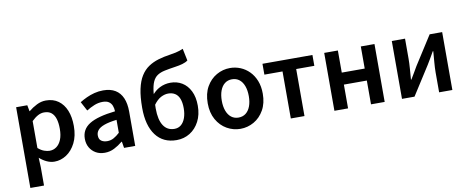

<svg xmlns="http://www.w3.org/2000/svg" viewBox="-82 -1209 4414 1813"><g transform="rotate(-10 2125.5 -303.0)"><path d="M83 219V-555H190L201 -496H203Q239 -526 282 -547.5Q325 -569 370 -569Q440 -569 489 -533.5Q538 -498 563.5 -435Q589 -372 589 -286Q589 -191 555 -124Q521 -57 467 -21.5Q413 14 352 14Q315 14 279 -2.5Q243 -19 210 -48L214 45V219ZM324 -95Q361 -95 390.5 -116.5Q420 -138 437 -180Q454 -222 454 -284Q454 -340 441.5 -379.5Q429 -419 403 -440Q377 -461 334 -461Q304 -461 275 -445.5Q246 -430 214 -399V-141Q244 -115 272.5 -105Q301 -95 324 -95Z M834 14Q785 14 748.5 -7Q712 -28 691 -64.5Q670 -101 670 -149Q670 -239 748 -287.5Q826 -336 996 -355Q995 -385 985.5 -409.5Q976 -434 954.5 -448.5Q933 -463 896 -463Q854 -463 815 -447Q776 -431 739 -408L692 -496Q723 -515 758.5 -531.5Q794 -548 834.5 -558.5Q875 -569 919 -569Q989 -569 1035 -541Q1081 -513 1104 -459.5Q1127 -406 1127 -329V0H1020L1010 -61H1006Q969 -30 926 -8Q883 14 834 14ZM876 -90Q909 -90 937.5 -105.5Q966 -121 996 -149V-273Q921 -264 877 -248Q833 -232 814.5 -209.5Q796 -187 796 -159Q796 -122 818.5 -106Q841 -90 876 -90Z M1523 14Q1394 14 1324 -79.5Q1254 -173 1254 -342Q1254 -448 1270 -522Q1286 -596 1316.5 -644.5Q1347 -693 1390 -722Q1433 -751 1486.5 -767Q1540 -783 1603 -792Q1635 -797 1656 -801.5Q1677 -806 1694 -812Q1711 -818 1728 -825L1752 -709Q1731 -693 1698.5 -684Q1666 -675 1630 -670Q1569 -661 1526 -652Q1483 -643 1454.5 -624Q1426 -605 1409.5 -568.5Q1393 -532 1386 -470Q1379 -408 1379 -313Q1379 -206 1415.5 -150Q1452 -94 1521 -94Q1558 -94 1584.5 -116Q1611 -138 1625.5 -178.5Q1640 -219 1640 -272Q1640 -326 1626 -362Q1612 -398 1584.5 -415.5Q1557 -433 1519 -433Q1485 -433 1449 -414.5Q1413 -396 1378 -348L1373 -436Q1406 -482 1454.5 -506Q1503 -530 1557 -530Q1619 -530 1668 -500.5Q1717 -471 1746 -413Q1775 -355 1775 -272Q1775 -186 1741.5 -121.5Q1708 -57 1651 -21.5Q1594 14 1523 14Z M2135 14Q2066 14 2005.5 -20.5Q1945 -55 1908 -120.5Q1871 -186 1871 -277Q1871 -370 1908 -435Q1945 -500 2005.5 -534.5Q2066 -569 2135 -569Q2187 -569 2234.5 -549.5Q2282 -530 2319 -492.5Q2356 -455 2377.5 -401Q2399 -347 2399 -277Q2399 -186 2362 -120.5Q2325 -55 2264.5 -20.5Q2204 14 2135 14ZM2135 -94Q2176 -94 2205 -116.5Q2234 -139 2249.5 -180.5Q2265 -222 2265 -277Q2265 -333 2249.5 -374.5Q2234 -416 2205 -438.5Q2176 -461 2135 -461Q2095 -461 2066 -438.5Q2037 -416 2021.5 -374.5Q2006 -333 2006 -277Q2006 -222 2021.5 -180.5Q2037 -139 2066 -116.5Q2095 -94 2135 -94Z M2619 0V-451H2445V-555H2924V-451H2750V0Z M3037 0V-555H3168V-343H3388V-555H3519V0H3388V-228H3168V0Z M3685 0V-555H3812V-364Q3812 -322 3808 -269Q3804 -216 3800 -164H3804Q3819 -189 3839 -222.5Q3859 -256 3873 -281L4048 -555H4168V0H4041V-191Q4041 -233 4045.5 -286Q4050 -339 4054 -392H4049Q4035 -367 4015 -332.5Q3995 -298 3980 -274L3805 0Z"/></g></svg>

Font: Noto Sans JP SemiBold
Style: Regular
Weight: 600
Designer: Ryoko NISHIZUKA  (kana, bopomofo & ideographs); Paul D. Hunt (Latin, Greek & Cyrillic); Sandoll Communications , Soo-you
Foundry: Adobe
Version: Version 2.004-H2;hotconv 1.0.118;makeotfexe 2.5.65603